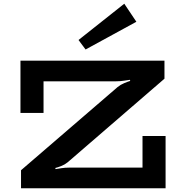

<svg xmlns="http://www.w3.org/2000/svg" viewBox="-20 -1012 993 1032"><path d="M93 0V-97L612 -544Q628 -557 648.5 -565.5Q669 -574 680 -577L678 -583Q668 -582 647.5 -578.5Q627 -575 605 -575H214V-405H90V-686H864V-589L344 -140Q328 -127 309 -119.5Q290 -112 277 -109L279 -103Q290 -105 310 -108Q330 -111 350 -111H746V-281H870V0ZM440 -746 402 -797 648 -992 713 -895Z"/></svg>

Font: BioRhyme SemiExpanded
Style: Bold
Weight: 700
Width: 6
Designer: Aoife Mooney
Foundry: Aoife Mooney Type
Version: Version 1.600;gftools[0.9.33]